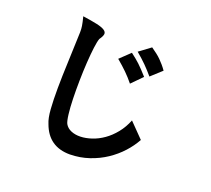

<svg xmlns="http://www.w3.org/2000/svg" viewBox="-133 -903 1267 1151"><g transform="rotate(20 500.0 -328.0)"><path d="M495 -563 560 -625Q577 -612 590.5 -601Q604 -590 617.5 -577.5Q631 -565 645 -550Q659 -535 678 -514L612 -447Q586 -479 559 -505.5Q532 -532 495 -563ZM590 -643 663 -697Q683 -683 698.5 -671Q714 -659 726.5 -646.5Q739 -634 751 -620Q763 -606 775 -589L707 -527Q680 -559 653.5 -585.5Q627 -612 590 -643ZM699 -244 789 -152Q765 -108 728.5 -68Q692 -28 645 3.5Q598 35 540.5 54.5Q483 74 418 75Q282 75 236 -52Q222 -84 218 -141.5Q214 -199 214.5 -274.5Q215 -350 219 -442Q223 -534 226 -635Q226 -647 225.5 -655.5Q225 -664 223.5 -674Q222 -684 219 -697.5Q216 -711 211 -731Q267 -723 301.5 -715.5Q336 -708 352 -697.5Q368 -687 366 -672.5Q364 -658 348 -636Q341 -618 335.5 -575Q330 -532 326.5 -476.5Q323 -421 322 -360Q321 -299 322.5 -244.5Q324 -190 329 -148.5Q334 -107 342 -91Q355 -68 381.5 -57Q408 -46 441.5 -47Q475 -48 512.5 -60.5Q550 -73 585 -97.5Q620 -122 650 -159Q680 -196 699 -244Z"/></g></svg>

Font: D2Coding
Style: Bold
Weight: 700
Monospace: yes
Designer: Yong-Rak Park; Jeong-Hwan Yoon; Sang-Min Lee;
Foundry: NHN Corporation
Version: Version 1.3.2; Build 20180524